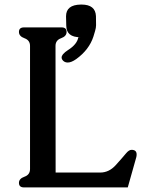

<svg xmlns="http://www.w3.org/2000/svg" viewBox="-20 -816 651 846"><path d="M225.1 -55.7H421.4Q460.4 -55.7 490 -88.4Q519.5 -121.1 535.6 -140.6Q548.3 -155.8 559.6 -155.8Q582 -155.8 582 -135.7Q582 -128.4 580.6 -123.5L543 9.8H85.9Q63.5 9.8 63.5 -10.3Q63.5 -28.8 87.9 -37.4Q112.3 -45.9 112.3 -71.3V-613.8Q112.3 -638.7 87.9 -647.5Q63.5 -656.2 63.5 -675.3Q63.5 -695.3 85.9 -695.3H251.5Q273.4 -695.3 273.4 -675.3Q273.4 -656.2 249 -647.5Q224.6 -638.7 224.6 -613.8ZM335.9 -795.9H339.4Q400.4 -795.9 402.8 -745.1L403.3 -705.1Q403.3 -693.8 398.9 -679.2Q394.5 -664.6 391.6 -654.8Q372.6 -596.7 315.9 -555.7Q294.4 -540.5 278.8 -540.5Q266.1 -540.5 258.3 -548.3Q251.5 -555.2 251.5 -562.5Q251.5 -569.3 257.3 -576.7Q266.1 -586.9 279.3 -595.2Q319.8 -620.6 325.2 -651.9H334Q272.5 -651.9 272 -702.6L271 -742.7V-744.1Q271 -794.9 335.9 -795.9Z"/></svg>

Font: Caudex
Style: Bold
Weight: 700
Version: Version 1.01